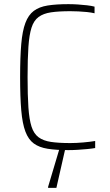

<svg xmlns="http://www.w3.org/2000/svg" viewBox="-20 -716 531 926"><path d="M310 8Q251 8 210 1.5Q169 -5 143 -24Q117 -43 102.5 -81.5Q88 -120 82.5 -184Q77 -248 77 -344Q77 -440 82.5 -503.5Q88 -567 102.5 -605.5Q117 -644 143 -663.5Q169 -683 210 -689.5Q251 -696 310 -696Q332 -696 355 -694.5Q378 -693 399.5 -690.5Q421 -688 436 -684V-652Q419 -656 399 -658Q379 -660 358.5 -661Q338 -662 319 -662Q263 -662 226 -656.5Q189 -651 166 -634Q143 -617 132 -582.5Q121 -548 117 -490Q113 -432 113 -344Q113 -256 117 -198Q121 -140 132 -105.5Q143 -71 166 -54Q189 -37 226 -31.5Q263 -26 319 -26Q348 -26 381.5 -29Q415 -32 439 -36V-2Q422 1 400 3Q378 5 355 6.5Q332 8 310 8ZM212 190V185L271 -13H297V-8L252 190Z"/></svg>

Font: Saira Thin SemiCondensed
Style: Regular
Weight: 100
Width: 4
Version: Version 1.101